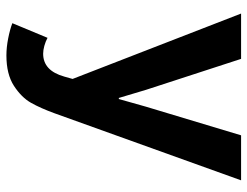

<svg xmlns="http://www.w3.org/2000/svg" viewBox="-107 -456 776 602"><g transform="rotate(90 281.0 -155.0)"><path d="M404.3 -522.9H545.4L335 62.5Q319.3 105.5 302.5 135.5Q285.6 165.5 249.3 189.2Q212.9 212.9 153.8 212.9Q128.4 212.9 100.1 207.3Q71.8 201.7 52.7 194.3L98.6 84Q110.4 90.3 123.8 94Q137.2 97.7 148.4 97.7Q201.7 97.7 220.2 31.2L227.5 5.4L22.5 -522.9H164.6L261.7 -224.6L287.1 -139.6H290.5L314.5 -224.6Z"/></g></svg>

Font: Reddit Mono
Style: Bold
Weight: 700
Designer: Stephen Hutchings
Foundry: Reddit
Version: Version 1.009